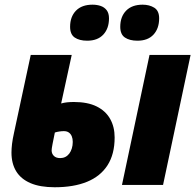

<svg xmlns="http://www.w3.org/2000/svg" viewBox="-20 -787 831 817"><path d="M212.9 9.8Q150.4 9.8 109.6 -7.8Q68.8 -25.4 48.8 -58.3Q28.8 -91.3 28.8 -137.7Q28.8 -153.8 31.2 -174.6Q33.7 -195.3 39.6 -221.7L110.8 -553.2H285.2L240.2 -346.7Q251.5 -350.1 265.6 -351.6Q279.8 -353 294.4 -353Q353 -353 391.4 -334Q429.7 -314.9 448.7 -281Q467.8 -247.1 467.8 -202.1Q467.8 -130.9 437.5 -83.7Q407.2 -36.6 350.3 -13.4Q293.5 9.8 212.9 9.8ZM236.3 -114.3Q248 -114.3 257.8 -119.1Q267.6 -124 274.7 -133.3Q281.7 -142.6 285.6 -155.3Q289.6 -168 289.6 -183.1Q289.6 -196.8 285.4 -207Q281.2 -217.3 272.9 -223.1Q264.6 -229 251.5 -229Q243.2 -229 232.9 -227.5Q222.7 -226.1 213.4 -223.1Q207.5 -194.3 203.6 -174.3Q199.7 -154.3 199.7 -147Q199.7 -133.3 209 -123.8Q218.3 -114.3 236.3 -114.3ZM499 0 616.2 -553.2H791L673.8 0ZM564.9 -613.8Q531.7 -613.8 511.7 -627.2Q491.7 -640.6 491.7 -672.9Q491.7 -715.8 516.6 -741.5Q541.5 -767.1 586.9 -767.1Q615.7 -767.1 636.5 -754.2Q657.2 -741.2 657.2 -709Q657.2 -666 633.3 -639.9Q609.4 -613.8 564.9 -613.8ZM351.1 -613.8Q317.9 -613.8 298.1 -627.2Q278.3 -640.6 278.3 -672.9Q278.3 -715.8 303.2 -741.5Q328.1 -767.1 373.5 -767.1Q392.6 -767.1 408.4 -761.7Q424.3 -756.3 434.1 -743.4Q443.8 -730.5 443.8 -709Q443.8 -666 419.7 -639.9Q395.5 -613.8 351.1 -613.8Z"/></svg>

Font: Open Sans SemiCondensed ExtraBold
Style: Italic
Weight: 800
Width: 4
Italic angle: -12°
Designer: Monotype Design Team
Foundry: Monotype Imaging Inc.
Version: Version 3.003